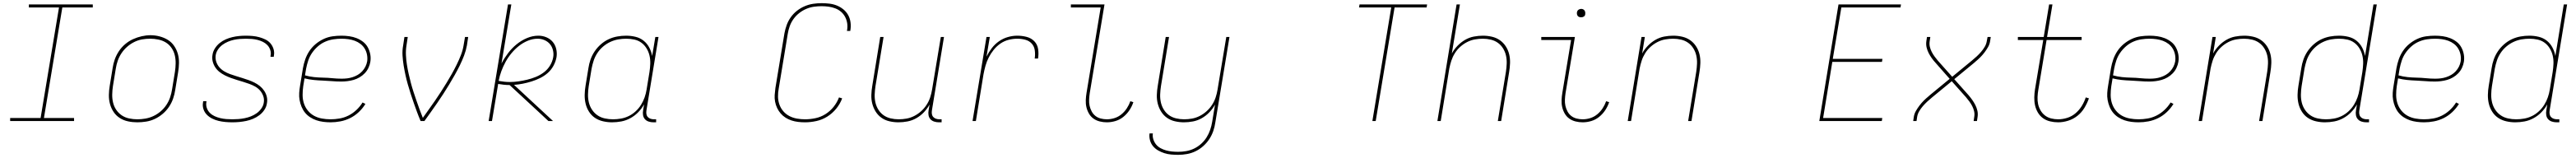

<svg xmlns="http://www.w3.org/2000/svg" viewBox="-20 -763 16240 996"><path d="M44 0V-19H236L352 -716H162V-735H565V-716H373L257 -19H447V0Z M846 8Q816 8 787.5 2Q759 -4 735.5 -19Q712 -34 696.5 -57Q681 -80 673.5 -107.5Q666 -135 666.5 -164.5Q667 -194 672 -223L690 -333Q694 -361 703.5 -388Q713 -415 729.5 -440Q746 -465 769 -484.5Q792 -504 818.5 -516Q845 -528 873.5 -534.5Q902 -541 929 -541Q958 -541 986.5 -533.5Q1015 -526 1038.5 -511.5Q1062 -497 1078 -473.5Q1094 -450 1101.5 -423Q1109 -396 1108.5 -366Q1108 -336 1103 -307L1085 -197Q1081 -169 1071.5 -141.5Q1062 -114 1045.5 -89.5Q1029 -65 1006 -45.5Q983 -26 956.5 -13.5Q930 -1 901.5 3.5Q873 8 846 8ZM846 -11Q871 -11 897 -15.5Q923 -20 947.5 -31.5Q972 -43 993 -61Q1014 -79 1029 -101.5Q1044 -124 1052.5 -149Q1061 -174 1065 -200L1083 -310Q1087 -336 1087.5 -363Q1088 -390 1082 -415Q1076 -440 1061.5 -461Q1047 -482 1026 -495Q1005 -508 979 -513.5Q953 -519 927 -519Q901 -519 875.5 -514.5Q850 -510 826 -498Q802 -486 781.5 -468Q761 -450 746 -427.5Q731 -405 722.5 -380.5Q714 -356 710 -330L692 -220Q688 -194 687.5 -167.5Q687 -141 693 -116Q699 -91 713 -70.5Q727 -50 747.5 -36Q768 -22 794 -16.5Q820 -11 846 -11Z M1445 8Q1423 8 1401 6Q1379 4 1358 -1Q1337 -6 1318 -15.5Q1299 -25 1284.5 -39.5Q1270 -54 1263 -74.5Q1256 -95 1260 -117Q1260 -119 1260.5 -121Q1261 -123 1261 -125H1282Q1282 -123 1281.5 -121.5Q1281 -120 1281 -118Q1278 -99 1284.5 -81Q1291 -63 1304 -50.5Q1317 -38 1333.5 -30.5Q1350 -23 1368.5 -18.5Q1387 -14 1406.5 -12.5Q1426 -11 1445 -11Q1464 -11 1483.5 -12.5Q1503 -14 1523 -18Q1543 -22 1562 -29.5Q1581 -37 1598 -49Q1615 -61 1627.5 -78.5Q1640 -96 1643 -115Q1647 -137 1640 -157Q1633 -177 1620 -192Q1607 -207 1589.5 -217Q1572 -227 1552.5 -234Q1533 -241 1513.5 -247Q1494 -253 1474 -259Q1454 -265 1435 -272Q1416 -279 1398 -288Q1380 -297 1364 -309.5Q1348 -322 1337 -339Q1326 -356 1321 -376Q1316 -396 1320 -418Q1323 -439 1335.5 -458.5Q1348 -478 1365.5 -492Q1383 -506 1403.5 -515Q1424 -524 1445.5 -529Q1467 -534 1488 -536Q1509 -538 1530 -538Q1552 -538 1573.5 -536Q1595 -534 1615 -528.5Q1635 -523 1653.5 -514Q1672 -505 1685 -490Q1698 -475 1704.5 -454.5Q1711 -434 1707 -413Q1707 -411 1706.5 -409Q1706 -407 1706 -405H1685Q1686 -407 1686 -408.5Q1686 -410 1686 -412Q1690 -430 1684 -448Q1678 -466 1666 -478.5Q1654 -491 1638 -499Q1622 -507 1604 -511.5Q1586 -516 1567.5 -517.5Q1549 -519 1530 -519Q1511 -519 1492.5 -517.5Q1474 -516 1455 -512Q1436 -508 1417 -500Q1398 -492 1382 -480Q1366 -468 1354.5 -451Q1343 -434 1340 -415Q1337 -393 1343.5 -373.5Q1350 -354 1363 -339Q1376 -324 1393.5 -313.5Q1411 -303 1430.5 -296Q1450 -289 1469.5 -283Q1489 -277 1508.5 -271Q1528 -265 1547.5 -258Q1567 -251 1585 -242Q1603 -233 1618.5 -220.5Q1634 -208 1645.5 -191Q1657 -174 1662 -154Q1667 -134 1663 -112Q1660 -90 1647 -70.5Q1634 -51 1615.5 -37Q1597 -23 1575.5 -14Q1554 -5 1532 -0.5Q1510 4 1488.5 6Q1467 8 1445 8Z M2064 8Q2041 8 2018 5Q1995 2 1974.5 -5Q1954 -12 1935.5 -24Q1917 -36 1903.5 -52.5Q1890 -69 1881.5 -89.5Q1873 -110 1869 -132Q1865 -154 1866.5 -177Q1868 -200 1872 -223L1890 -333Q1895 -361 1904.5 -388.5Q1914 -416 1930.5 -441Q1947 -466 1970.5 -485.5Q1994 -505 2021 -517.5Q2048 -530 2076.5 -534Q2105 -538 2133 -538Q2158 -538 2182.5 -534.5Q2207 -531 2228.5 -522.5Q2250 -514 2268.5 -500Q2287 -486 2298.5 -465.5Q2310 -445 2314.5 -421Q2319 -397 2315 -373Q2312 -354 2303 -335Q2294 -316 2279.5 -301Q2265 -286 2247 -275.5Q2229 -265 2210 -259.5Q2191 -254 2171 -251.5Q2151 -249 2132 -249Q2102 -249 2073 -251.5Q2044 -254 2015 -255Q1986 -256 1957 -259Q1928 -262 1900 -269L1892 -220Q1888 -193 1888 -165Q1888 -137 1896 -112Q1904 -87 1920.5 -66.5Q1937 -46 1959.5 -33.5Q1982 -21 2009 -16Q2036 -11 2064 -11Q2092 -11 2121 -16Q2150 -21 2177 -34.5Q2204 -48 2227 -69.5Q2250 -91 2266 -117L2284 -108Q2267 -80 2242 -56.5Q2217 -33 2187.5 -18.5Q2158 -4 2126.5 2Q2095 8 2064 8ZM2135 -267Q2152 -267 2169 -269Q2186 -271 2203 -276.5Q2220 -282 2235.5 -291Q2251 -300 2263.5 -313.5Q2276 -327 2284 -343Q2292 -359 2295 -376Q2298 -397 2294 -418Q2290 -439 2279.5 -456.5Q2269 -474 2252.5 -486.5Q2236 -499 2217 -506Q2198 -513 2176.5 -516Q2155 -519 2133 -519Q2108 -519 2081.5 -515Q2055 -511 2030 -500Q2005 -489 1984 -470.5Q1963 -452 1947.5 -429.5Q1932 -407 1923.5 -381.5Q1915 -356 1910 -330L1903 -288Q1931 -280 1960 -277Q1989 -274 2018 -273.5Q2047 -273 2076 -270Q2105 -267 2135 -267Z M2632 0Q2620 -28 2609.5 -56.5Q2599 -85 2589 -113.5Q2579 -142 2569.5 -171.5Q2560 -201 2551.5 -230.5Q2543 -260 2536.5 -290Q2530 -320 2525 -350.5Q2520 -381 2518 -413Q2516 -445 2522 -477L2530 -530H2551L2543 -477Q2538 -446 2539.5 -415.5Q2541 -385 2545.5 -356Q2550 -327 2556.5 -298Q2563 -269 2570.5 -240.5Q2578 -212 2587 -184.5Q2596 -157 2605.5 -129.5Q2615 -102 2625 -74.5Q2635 -47 2646 -20Q2665 -47 2684.5 -74Q2704 -101 2723 -128.5Q2742 -156 2760 -184Q2778 -212 2795.5 -240.5Q2813 -269 2829 -297.5Q2845 -326 2859.5 -355.5Q2874 -385 2886 -415.5Q2898 -446 2903 -477L2912 -530H2932L2924 -477Q2918 -444 2906 -412.5Q2894 -381 2879 -350.5Q2864 -320 2847 -290Q2830 -260 2812 -230Q2794 -200 2775 -171Q2756 -142 2736.5 -113.5Q2717 -85 2696.5 -56.5Q2676 -28 2656 0Z M3061 0 3183 -735H3204L3142 -363Q3160 -397 3183.5 -428Q3207 -459 3237 -483.5Q3267 -508 3302.5 -523Q3338 -538 3375 -538Q3401 -538 3425 -528Q3449 -518 3465 -499Q3481 -480 3487 -454.5Q3493 -429 3489 -403Q3484 -375 3470 -349Q3456 -323 3434 -303.5Q3412 -284 3385.5 -271Q3359 -258 3331.5 -249.5Q3304 -241 3276.5 -235.5Q3249 -230 3221 -228L3467 0H3438L3367 -66L3193 -227Q3192 -227 3192 -227Q3192 -227 3192 -227Q3174 -227 3156 -229Q3138 -231 3121 -234L3082 0ZM3193 -246Q3221 -246 3248.5 -250Q3276 -254 3303.5 -260.5Q3331 -267 3358 -278Q3385 -289 3408.5 -306.5Q3432 -324 3447.5 -349Q3463 -374 3468 -402Q3472 -424 3466.5 -446.5Q3461 -469 3447.5 -485Q3434 -501 3413.5 -510Q3393 -519 3370 -519Q3339 -519 3308.5 -506.5Q3278 -494 3252 -473.5Q3226 -453 3204.5 -427Q3183 -401 3167.5 -372.5Q3152 -344 3141 -314Q3130 -284 3124 -253Q3141 -250 3158.5 -248Q3176 -246 3193 -246Z M3839 8Q3810 8 3782 1.5Q3754 -5 3731.5 -20Q3709 -35 3694 -58.5Q3679 -82 3672.5 -109Q3666 -136 3666.5 -165Q3667 -194 3672 -223L3690 -333Q3694 -361 3703.5 -388Q3713 -415 3729.5 -439.5Q3746 -464 3769 -484Q3792 -504 3818 -516Q3844 -528 3872 -533Q3900 -538 3928 -538Q3958 -538 3987 -531Q4016 -524 4038 -506.5Q4060 -489 4073.5 -463.5Q4087 -438 4092 -410L4112 -530H4132L4056 -68Q4054 -56 4055.5 -45Q4057 -34 4064 -26Q4071 -18 4081.5 -14.5Q4092 -11 4103 -11H4117V8H4100Q4085 8 4070.5 3.5Q4056 -1 4046.5 -11.5Q4037 -22 4034.5 -37Q4032 -52 4035 -68L4041 -105Q4026 -78 4004 -55.5Q3982 -33 3954.5 -18Q3927 -3 3897.5 2.5Q3868 8 3839 8ZM3845 -11Q3870 -11 3895.5 -15.5Q3921 -20 3944.5 -31.5Q3968 -43 3988 -61.5Q4008 -80 4022 -102.5Q4036 -125 4044.5 -149.5Q4053 -174 4057 -199L4075 -309Q4079 -335 4080 -361Q4081 -387 4075.5 -411.5Q4070 -436 4057 -457.5Q4044 -479 4024.5 -493.5Q4005 -508 3980 -513.5Q3955 -519 3928 -519Q3903 -519 3877.5 -514.5Q3852 -510 3827.5 -498.5Q3803 -487 3782 -469Q3761 -451 3746 -428Q3731 -405 3723 -380.5Q3715 -356 3710 -330L3692 -220Q3688 -194 3687.5 -167.5Q3687 -141 3693 -116.5Q3699 -92 3713 -71Q3727 -50 3747.5 -36Q3768 -22 3793.5 -16.5Q3819 -11 3845 -11Z M5056 8Q5034 8 5012.5 5.5Q4991 3 4971 -3.5Q4951 -10 4933.5 -21Q4916 -32 4902.5 -47.5Q4889 -63 4880 -82Q4871 -101 4867 -122Q4863 -143 4864.5 -164.5Q4866 -186 4869 -208L4926 -553Q4931 -580 4940.5 -606Q4950 -632 4966.5 -655Q4983 -678 5005.5 -695.5Q5028 -713 5054 -724Q5080 -735 5107 -739Q5134 -743 5160 -743Q5185 -743 5210 -740Q5235 -737 5257 -728Q5279 -719 5297.5 -704Q5316 -689 5327.5 -668.5Q5339 -648 5342.5 -623.5Q5346 -599 5342 -574Q5342 -573 5341.5 -571Q5341 -569 5341 -568H5320Q5320 -569 5320.5 -570.5Q5321 -572 5321 -573Q5325 -596 5321.5 -617.5Q5318 -639 5308 -657.5Q5298 -676 5282 -689.5Q5266 -703 5246 -710.5Q5226 -718 5204.5 -721Q5183 -724 5160 -724Q5136 -724 5111.5 -720.5Q5087 -717 5063.5 -707Q5040 -697 5019 -680.5Q4998 -664 4983 -643Q4968 -622 4959.5 -598.5Q4951 -575 4947 -550L4890 -205Q4885 -179 4885.5 -153Q4886 -127 4894.5 -103.5Q4903 -80 4919 -61.5Q4935 -43 4957 -31.5Q4979 -20 5004.5 -15.5Q5030 -11 5056 -11Q5088 -11 5121.5 -18Q5155 -25 5184.5 -43.5Q5214 -62 5236 -89.5Q5258 -117 5270 -149L5290 -143Q5277 -108 5252.5 -78Q5228 -48 5196 -28Q5164 -8 5127.5 0Q5091 8 5056 8Z M5645 8Q5616 8 5588 1.5Q5560 -5 5538 -20.5Q5516 -36 5501.5 -59Q5487 -82 5480 -109Q5473 -136 5474 -165Q5475 -194 5480 -223L5530 -530H5551L5500 -220Q5496 -194 5495 -168Q5494 -142 5499.5 -117.5Q5505 -93 5518 -72Q5531 -51 5550.5 -37Q5570 -23 5595 -17Q5620 -11 5646 -11Q5671 -11 5696 -15.5Q5721 -20 5744.5 -32Q5768 -44 5788 -62Q5808 -80 5822.5 -102.5Q5837 -125 5845 -149.5Q5853 -174 5857 -199L5912 -530H5932L5856 -68Q5854 -56 5855.5 -45Q5857 -34 5864 -26Q5871 -18 5881.5 -14.5Q5892 -11 5903 -11H5917V8H5900Q5885 8 5870.5 3.5Q5856 -1 5846.5 -11.5Q5837 -22 5834.5 -37Q5832 -52 5835 -68L5841 -104Q5826 -77 5805 -55Q5784 -33 5757.5 -18Q5731 -3 5702 2.5Q5673 8 5645 8Z M6112 0 6200 -530H6221L6200 -406Q6214 -434 6233.5 -459.5Q6253 -485 6279 -503Q6305 -521 6335 -529.5Q6365 -538 6394 -538Q6424 -538 6453 -530.5Q6482 -523 6501.5 -503Q6521 -483 6525.5 -453.5Q6530 -424 6525 -394H6504Q6508 -420 6504.5 -445.5Q6501 -471 6485 -488.5Q6469 -506 6444.5 -512.5Q6420 -519 6394 -519Q6367 -519 6339.5 -512Q6312 -505 6288 -488.5Q6264 -472 6245.5 -449Q6227 -426 6214 -400.5Q6201 -375 6193.5 -348Q6186 -321 6181 -294L6133 0Z M6959 8Q6936 8 6914 2.5Q6892 -3 6874.5 -15.5Q6857 -28 6846 -47Q6835 -66 6830 -87.5Q6825 -109 6826 -132.5Q6827 -156 6831 -179L6920 -716H6732V-735H6944L6851 -176Q6848 -156 6847 -135.5Q6846 -115 6850 -96.5Q6854 -78 6863 -61Q6872 -44 6886.5 -32.5Q6901 -21 6920 -16Q6939 -11 6959 -11Q6983 -11 7007 -18.5Q7031 -26 7051 -42.5Q7071 -59 7085 -80.5Q7099 -102 7107 -125L7126 -119Q7117 -92 7101 -68Q7085 -44 7062.5 -26Q7040 -8 7013 0Q6986 8 6959 8Z M7409 213Q7386 213 7364 211Q7342 209 7321.5 202.5Q7301 196 7282.5 185.5Q7264 175 7250.5 159Q7237 143 7231 121.5Q7225 100 7228 78H7249Q7246 97 7252 115.5Q7258 134 7269.5 148Q7281 162 7297.5 171Q7314 180 7332 185Q7350 190 7369.5 192Q7389 194 7409 194Q7434 194 7459.5 189.5Q7485 185 7509 173.5Q7533 162 7553.5 143.5Q7574 125 7588 102.5Q7602 80 7610.5 55Q7619 30 7623 5L7641 -104Q7626 -77 7605 -55Q7584 -33 7557.5 -18Q7531 -3 7502 2.5Q7473 8 7445 8Q7416 8 7388 1.5Q7360 -5 7338 -20.5Q7316 -36 7301.5 -59Q7287 -82 7280 -109Q7273 -136 7274 -165Q7275 -194 7280 -223L7330 -530H7351L7300 -220Q7296 -194 7295 -168Q7294 -142 7299.5 -117.5Q7305 -93 7318 -72Q7331 -51 7350.5 -37Q7370 -23 7395 -17Q7420 -11 7446 -11Q7471 -11 7496 -15.5Q7521 -20 7544.5 -32Q7568 -44 7588 -62Q7608 -80 7622.5 -102.5Q7637 -125 7645 -149.5Q7653 -174 7657 -199L7712 -530H7732L7643 8Q7639 36 7630 62.5Q7621 89 7605 113.5Q7589 138 7566.5 158Q7544 178 7518 190.5Q7492 203 7464 208Q7436 213 7409 213Z M8633 0 8752 -716H8549L8552 -735H8978L8975 -716H8773L8654 0Z M9043 0 9164 -735H9185L9134 -426Q9149 -453 9170.5 -475Q9192 -497 9218 -512Q9244 -527 9273 -532.5Q9302 -538 9330 -538Q9359 -538 9387 -531.5Q9415 -525 9437 -509.5Q9459 -494 9474 -471Q9489 -448 9495.5 -421Q9502 -394 9501 -365Q9500 -336 9495 -307L9445 0H9424L9475 -310Q9479 -336 9480 -362Q9481 -388 9475.5 -412.5Q9470 -437 9457 -458Q9444 -479 9424.5 -493Q9405 -507 9380 -513Q9355 -519 9329 -519Q9305 -519 9279.5 -514.5Q9254 -510 9230.5 -498Q9207 -486 9187 -468Q9167 -450 9153 -427.5Q9139 -405 9131 -380.5Q9123 -356 9118 -331L9064 0Z M9959 8Q9936 8 9914 2.5Q9892 -3 9874.5 -15.5Q9857 -28 9846 -47Q9835 -66 9830 -87.5Q9825 -109 9826 -132.5Q9827 -156 9831 -179L9886 -511H9698V-530H9910L9851 -176Q9848 -156 9847 -135.5Q9846 -115 9850 -96.5Q9854 -78 9863 -61Q9872 -44 9886.5 -32.5Q9901 -21 9920 -16Q9939 -11 9959 -11Q9983 -11 10007 -18.5Q10031 -26 10051 -42.5Q10071 -59 10085 -80.5Q10099 -102 10107 -125L10126 -119Q10117 -92 10101 -68Q10085 -44 10062.5 -26Q10040 -8 10013 0Q9986 8 9959 8ZM9949 -654Q9943 -654 9937 -656Q9931 -658 9927.5 -663Q9924 -668 9923 -674Q9922 -680 9923 -686Q9924 -691 9926.5 -695Q9929 -699 9932.5 -701.5Q9936 -704 9940.5 -705.5Q9945 -707 9949 -707Q9956 -707 9961.5 -704.5Q9967 -702 9970.5 -697Q9974 -692 9975 -686Q9976 -680 9975 -674Q9975 -669 9972.5 -665Q9970 -661 9966 -658.5Q9962 -656 9958 -655Q9954 -654 9949 -654Z M10243 0 10330 -530H10351L10334 -426Q10349 -453 10370.5 -475Q10392 -497 10418 -512Q10444 -527 10473 -532.5Q10502 -538 10530 -538Q10559 -538 10587 -531.5Q10615 -525 10637 -509.5Q10659 -494 10674 -471Q10689 -448 10695.5 -421Q10702 -394 10701 -365Q10700 -336 10695 -307L10645 0H10624L10675 -310Q10679 -336 10680 -362Q10681 -388 10675.5 -412.5Q10670 -437 10657 -458Q10644 -479 10624.5 -493Q10605 -507 10580 -513Q10555 -519 10529 -519Q10505 -519 10479.5 -514.5Q10454 -510 10430.5 -498Q10407 -486 10387 -468Q10367 -450 10353 -427.5Q10339 -405 10331 -380.5Q10323 -356 10318 -331L10264 0Z M11451 0 11572 -735H11966L11963 -716H11590L11536 -392H11849L11846 -373H11533L11475 -19H11848L11845 0Z M12043 0 12047 -27Q12050 -46 12060 -63.5Q12070 -81 12082.5 -97.5Q12095 -114 12109.5 -128.5Q12124 -143 12140 -156L12141 -157Q12143 -159 12145 -160.5Q12147 -162 12149 -164L12273 -266L12184 -367Q12171 -381 12160 -396.5Q12149 -412 12140.5 -428.5Q12132 -445 12127.5 -464Q12123 -483 12126 -504L12130 -530H12151L12147 -504Q12144 -485 12148 -468Q12152 -451 12160 -435.5Q12168 -420 12178 -406.5Q12188 -393 12199 -380L12289 -279L12413 -381Q12429 -394 12443.5 -407.5Q12458 -421 12471 -436Q12484 -451 12494 -468Q12504 -485 12507 -504L12512 -530H12532L12528 -504Q12525 -484 12515 -466.5Q12505 -449 12492.5 -432.5Q12480 -416 12465.5 -401.5Q12451 -387 12435 -374V-373H12434Q12432 -371 12430 -369.5Q12428 -368 12426 -366L12302 -264L12392 -163Q12404 -149 12415 -133.5Q12426 -118 12434.5 -101.5Q12443 -85 12447.5 -66Q12452 -47 12449 -27L12445 0H12424L12428 -27Q12431 -45 12427 -62Q12423 -79 12415 -94.5Q12407 -110 12397 -123.5Q12387 -137 12376 -150L12286 -251L12162 -149Q12146 -136 12131.5 -122.5Q12117 -109 12104 -94Q12091 -79 12081 -62Q12071 -45 12068 -27L12064 0Z M12957 8Q12931 8 12906 2Q12881 -4 12861.5 -18Q12842 -32 12829.5 -53Q12817 -74 12811.5 -98Q12806 -122 12806.5 -148.5Q12807 -175 12811 -200L12863 -511H12703V-530H12866L12900 -735H12921L12887 -530H13105V-511H12884L12832 -197Q12828 -175 12827 -151.5Q12826 -128 12830.5 -107Q12835 -86 12846 -67Q12857 -48 12874 -35Q12891 -22 12912.5 -16.5Q12934 -11 12957 -11Q12985 -11 13014 -20Q13043 -29 13066.5 -49Q13090 -69 13106 -95Q13122 -121 13131 -149L13151 -143Q13140 -112 13122.5 -83Q13105 -54 13078.5 -33Q13052 -12 13020 -2Q12988 8 12957 8Z M13464 8Q13441 8 13418 5Q13395 2 13374.5 -5Q13354 -12 13335.5 -24Q13317 -36 13303.5 -52.5Q13290 -69 13281.5 -89.5Q13273 -110 13269 -132Q13265 -154 13266.5 -177Q13268 -200 13272 -223L13290 -333Q13295 -361 13304.5 -388.5Q13314 -416 13330.5 -441Q13347 -466 13370.5 -485.5Q13394 -505 13421 -517.5Q13448 -530 13476.5 -534Q13505 -538 13533 -538Q13558 -538 13582.5 -534.5Q13607 -531 13628.5 -522.5Q13650 -514 13668.5 -500Q13687 -486 13698.5 -465.5Q13710 -445 13714.5 -421Q13719 -397 13715 -373Q13712 -354 13703 -335Q13694 -316 13679.5 -301Q13665 -286 13647 -275.5Q13629 -265 13610 -259.5Q13591 -254 13571 -251.5Q13551 -249 13532 -249Q13502 -249 13473 -251.5Q13444 -254 13415 -255Q13386 -256 13357 -259Q13328 -262 13300 -269L13292 -220Q13288 -193 13288 -165Q13288 -137 13296 -112Q13304 -87 13320.5 -66.5Q13337 -46 13359.5 -33.5Q13382 -21 13409 -16Q13436 -11 13464 -11Q13492 -11 13521 -16Q13550 -21 13577 -34.5Q13604 -48 13627 -69.5Q13650 -91 13666 -117L13684 -108Q13667 -80 13642 -56.5Q13617 -33 13587.5 -18.5Q13558 -4 13526.5 2Q13495 8 13464 8ZM13535 -267Q13552 -267 13569 -269Q13586 -271 13603 -276.5Q13620 -282 13635.5 -291Q13651 -300 13663.5 -313.5Q13676 -327 13684 -343Q13692 -359 13695 -376Q13698 -397 13694 -418Q13690 -439 13679.5 -456.5Q13669 -474 13652.5 -486.5Q13636 -499 13617 -506Q13598 -513 13576.5 -516Q13555 -519 13533 -519Q13508 -519 13481.5 -515Q13455 -511 13430 -500Q13405 -489 13384 -470.5Q13363 -452 13347.5 -429.5Q13332 -407 13323.5 -381.5Q13315 -356 13310 -330L13303 -288Q13331 -280 13360 -277Q13389 -274 13418 -273.5Q13447 -273 13476 -270Q13505 -267 13535 -267Z M13843 0 13930 -530H13951L13934 -426Q13949 -453 13970.5 -475Q13992 -497 14018 -512Q14044 -527 14073 -532.5Q14102 -538 14130 -538Q14159 -538 14187 -531.5Q14215 -525 14237 -509.5Q14259 -494 14274 -471Q14289 -448 14295.5 -421Q14302 -394 14301 -365Q14300 -336 14295 -307L14245 0H14224L14275 -310Q14279 -336 14280 -362Q14281 -388 14275.5 -412.5Q14270 -437 14257 -458Q14244 -479 14224.5 -493Q14205 -507 14180 -513Q14155 -519 14129 -519Q14105 -519 14079.5 -514.5Q14054 -510 14030.5 -498Q14007 -486 13987 -468Q13967 -450 13953 -427.5Q13939 -405 13931 -380.5Q13923 -356 13918 -331L13864 0Z M14639 8Q14610 8 14582 1.5Q14554 -5 14531.5 -20Q14509 -35 14494 -58.5Q14479 -82 14472.5 -109Q14466 -136 14466.5 -165Q14467 -194 14472 -223L14490 -333Q14494 -361 14503.5 -388Q14513 -415 14529.5 -439.5Q14546 -464 14569 -484Q14592 -504 14618 -516Q14644 -528 14672 -533Q14700 -538 14728 -538Q14758 -538 14787 -531Q14816 -524 14838 -506.5Q14860 -489 14873.5 -463.5Q14887 -438 14892 -410L14945 -735H14966L14856 -68Q14854 -56 14855.5 -45Q14857 -34 14864 -26Q14871 -18 14881.5 -14.5Q14892 -11 14903 -11H14917V8H14900Q14885 8 14870.5 3.5Q14856 -1 14846.5 -11.5Q14837 -22 14834.5 -37Q14832 -52 14835 -68L14841 -105Q14826 -78 14804 -55.5Q14782 -33 14754.5 -18Q14727 -3 14697.5 2.5Q14668 8 14639 8ZM14645 -11Q14670 -11 14695.5 -15.5Q14721 -20 14744.5 -31.5Q14768 -43 14788 -61.5Q14808 -80 14822 -102.5Q14836 -125 14844.5 -149.5Q14853 -174 14857 -199L14875 -309Q14879 -335 14880 -361Q14881 -387 14875.5 -411.5Q14870 -436 14857 -457.5Q14844 -479 14824.5 -493.5Q14805 -508 14780 -513.5Q14755 -519 14728 -519Q14703 -519 14677.5 -514.5Q14652 -510 14627.5 -498.5Q14603 -487 14582 -469Q14561 -451 14546 -428Q14531 -405 14523 -380.5Q14515 -356 14510 -330L14492 -220Q14488 -194 14487.5 -167.5Q14487 -141 14493 -116.5Q14499 -92 14513 -71Q14527 -50 14547.5 -36Q14568 -22 14593.5 -16.5Q14619 -11 14645 -11Z M15264 8Q15241 8 15218 5Q15195 2 15174.5 -5Q15154 -12 15135.5 -24Q15117 -36 15103.5 -52.5Q15090 -69 15081.5 -89.5Q15073 -110 15069 -132Q15065 -154 15066.5 -177Q15068 -200 15072 -223L15090 -333Q15095 -361 15104.5 -388.5Q15114 -416 15130.5 -441Q15147 -466 15170.5 -485.5Q15194 -505 15221 -517.5Q15248 -530 15276.5 -534Q15305 -538 15333 -538Q15358 -538 15382.5 -534.5Q15407 -531 15428.5 -522.5Q15450 -514 15468.5 -500Q15487 -486 15498.5 -465.5Q15510 -445 15514.5 -421Q15519 -397 15515 -373Q15512 -354 15503 -335Q15494 -316 15479.5 -301Q15465 -286 15447 -275.5Q15429 -265 15410 -259.5Q15391 -254 15371 -251.5Q15351 -249 15332 -249Q15302 -249 15273 -251.5Q15244 -254 15215 -255Q15186 -256 15157 -259Q15128 -262 15100 -269L15092 -220Q15088 -193 15088 -165Q15088 -137 15096 -112Q15104 -87 15120.5 -66.5Q15137 -46 15159.5 -33.5Q15182 -21 15209 -16Q15236 -11 15264 -11Q15292 -11 15321 -16Q15350 -21 15377 -34.5Q15404 -48 15427 -69.5Q15450 -91 15466 -117L15484 -108Q15467 -80 15442 -56.5Q15417 -33 15387.5 -18.5Q15358 -4 15326.5 2Q15295 8 15264 8ZM15335 -267Q15352 -267 15369 -269Q15386 -271 15403 -276.5Q15420 -282 15435.5 -291Q15451 -300 15463.5 -313.5Q15476 -327 15484 -343Q15492 -359 15495 -376Q15498 -397 15494 -418Q15490 -439 15479.5 -456.5Q15469 -474 15452.5 -486.5Q15436 -499 15417 -506Q15398 -513 15376.5 -516Q15355 -519 15333 -519Q15308 -519 15281.5 -515Q15255 -511 15230 -500Q15205 -489 15184 -470.5Q15163 -452 15147.5 -429.5Q15132 -407 15123.5 -381.5Q15115 -356 15110 -330L15103 -288Q15131 -280 15160 -277Q15189 -274 15218 -273.5Q15247 -273 15276 -270Q15305 -267 15335 -267Z M15839 8Q15810 8 15782 1.5Q15754 -5 15731.5 -20Q15709 -35 15694 -58.5Q15679 -82 15672.5 -109Q15666 -136 15666.5 -165Q15667 -194 15672 -223L15690 -333Q15694 -361 15703.5 -388Q15713 -415 15729.5 -439.5Q15746 -464 15769 -484Q15792 -504 15818 -516Q15844 -528 15872 -533Q15900 -538 15928 -538Q15958 -538 15987 -531Q16016 -524 16038 -506.5Q16060 -489 16073.5 -463.5Q16087 -438 16092 -410L16145 -735H16166L16056 -68Q16054 -56 16055.5 -45Q16057 -34 16064 -26Q16071 -18 16081.5 -14.5Q16092 -11 16103 -11H16117V8H16100Q16085 8 16070.5 3.5Q16056 -1 16046.5 -11.5Q16037 -22 16034.5 -37Q16032 -52 16035 -68L16041 -105Q16026 -78 16004 -55.5Q15982 -33 15954.5 -18Q15927 -3 15897.5 2.5Q15868 8 15839 8ZM15845 -11Q15870 -11 15895.5 -15.5Q15921 -20 15944.5 -31.5Q15968 -43 15988 -61.5Q16008 -80 16022 -102.5Q16036 -125 16044.5 -149.5Q16053 -174 16057 -199L16075 -309Q16079 -335 16080 -361Q16081 -387 16075.5 -411.5Q16070 -436 16057 -457.5Q16044 -479 16024.5 -493.5Q16005 -508 15980 -513.5Q15955 -519 15928 -519Q15903 -519 15877.5 -514.5Q15852 -510 15827.5 -498.5Q15803 -487 15782 -469Q15761 -451 15746 -428Q15731 -405 15723 -380.5Q15715 -356 15710 -330L15692 -220Q15688 -194 15687.5 -167.5Q15687 -141 15693 -116.5Q15699 -92 15713 -71Q15727 -50 15747.5 -36Q15768 -22 15793.5 -16.5Q15819 -11 15845 -11Z"/></svg>

Font: Iosevka Curly Thin Extended
Style: Italic
Weight: 100
Width: 7
Italic angle: -9°
Monospace: yes
Designer: Belleve Invis
Foundry: Belleve Invis
Version: Version 11.1.0; ttfautohint (v1.8.3)